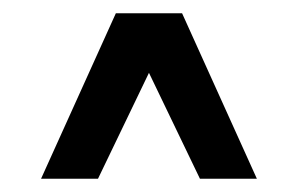

<svg xmlns="http://www.w3.org/2000/svg" viewBox="-20 -687 450 290"><path d="M42 -417 155 -667H255L368 -417H282L205 -577L128 -417Z"/></svg>

Font: Epunda Sans Medium
Style: Regular
Weight: 500
Designer: Simon Atzbach
Foundry: typofactur
Version: Version 2.204; ttfautohint (v1.8.4.7-5d5b)